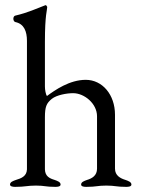

<svg xmlns="http://www.w3.org/2000/svg" viewBox="-20 -725 555 748"><path d="M428 -68V-278C428 -356 379 -414 314 -414C251 -414 194 -374 163 -351C158 -357 155 -376 155 -388V-562C155 -669 164 -686 164 -698C162 -701 161 -705 157 -705C157 -705 156 -704 155 -704C123 -692 90 -676 39 -664C35 -663 32 -658 32 -652C32 -646 35 -640 40 -639C74 -632 85 -602 85 -566V-65C84 -38 62 -30 42 -24C31 -20 19 -16 19 -6C19 2 32 3 39 3C79 3 85 -2 120 -2C155 -2 156 3 196 3C204 3 216 2 216 -6C216 -16 204 -20 193 -24C173 -30 156 -38 155 -65V-268C155 -309 161 -323 182 -340C201 -355 240 -362 265 -362C308 -362 358 -322 358 -272V-68C358 -41 339 -30 319 -24C308 -20 296 -16 296 -6C296 2 308 3 316 3C356 3 359 -2 394 -2C429 -2 432 3 472 3C480 3 492 2 492 -6C492 -16 480 -20 469 -24C449 -30 428 -41 428 -68Z"/></svg>

Font: EB Garamond 12
Style: Regular
Weight: 400
Version: Version 0.016+